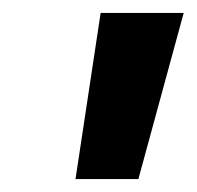

<svg xmlns="http://www.w3.org/2000/svg" viewBox="-20 -734 305 298"><path d="M97.2 -456.1 136.2 -713.9H265.1L194.8 -456.1Z"/></svg>

Font: Open Sans Condensed
Style: Bold Italic
Weight: 700
Width: 3
Italic angle: -12°
Designer: Monotype Design Team
Foundry: Monotype Imaging Inc.
Version: Version 3.003; ttfautohint (v1.8.4)